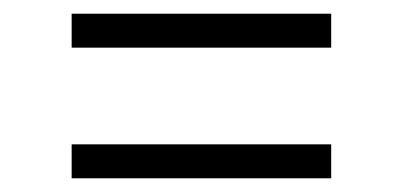

<svg xmlns="http://www.w3.org/2000/svg" viewBox="-20 -520 588 280"><path d="M84.5 -450.5V-500H463V-450.5ZM84.5 -260V-309.5H463V-260Z"/></svg>

Font: Encode Sans Semi Expanded Light
Style: Regular
Weight: 300
Width: 6
Designer: Multiple Designers
Foundry: Impallari Type
Version: Version 3.000; ttfautohint (v1.8.3) -l 8 -r 50 -G 200 -x 14 